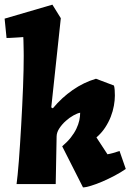

<svg xmlns="http://www.w3.org/2000/svg" viewBox="-33 -790 579 824"><path d="M38.1 0Q40 -14.6 42.7 -40.3Q45.4 -65.9 47.9 -99.1Q50.3 -132.3 53 -171.6Q55.7 -210.9 57.9 -252.2Q60.1 -293.5 62.3 -335.4Q64.5 -377.4 65.9 -416.5Q67.4 -455.6 68.1 -489.7Q68.8 -523.9 68.8 -549.8Q68.8 -558.1 68.6 -570.3Q68.4 -582.5 68.1 -594.7Q67.9 -606.9 67.6 -616.9Q67.4 -627 66.9 -630.9Q56.6 -629.9 45.9 -629.4Q35.2 -628.9 25.4 -628.2Q15.6 -627.4 7.6 -627.2Q-0.5 -627 -4.9 -627L-13.2 -710L191.9 -770L228 -711.9L187 -329.1L193.8 -325.2Q231.9 -371.1 279.1 -403.8Q326.2 -436.5 378.9 -452.1L456.1 -422.9Q458.5 -414.6 459.2 -403.6Q460 -392.6 460 -379.9Q460 -359.9 455.8 -336.4Q451.7 -313 442.4 -289.1Q433.1 -265.1 418 -242.2Q402.8 -219.2 380.9 -200.2L428.2 -127.9Q438 -129.4 452.9 -133.5Q467.8 -137.7 480 -142.1L506.8 -64.9Q485.8 -50.3 459 -36.1Q432.1 -22 406 -10.7Q379.9 0.5 357.4 7.3Q335 14.2 323.2 14.2L233.9 -162.1Q256.3 -181.2 271.2 -200.2Q286.1 -219.2 294.9 -237.8Q303.7 -256.3 307.4 -273.4Q311 -290.5 311 -306.2Q299.3 -304.2 282.2 -294.7Q265.1 -285.2 249.3 -271Q233.4 -256.8 221.9 -239.5Q210.4 -222.2 210 -205.1L206.1 0Z"/></svg>

Font: Simonetta
Style: Black Italic
Weight: 900
Italic angle: -2°
Designer: Gayaneh Bagdasaryan
Foundry: Brownfox
Version: Version 1.002